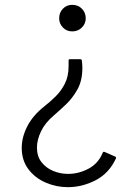

<svg xmlns="http://www.w3.org/2000/svg" viewBox="-20 -670 560 795"><path d="M405 -37Q407 -43 413 -41L456 -22Q462 -20 460 -14Q432 47 376.5 76Q321 105 261 105Q213 105 169 86Q125 67 97.5 30.5Q70 -6 70 -58Q70 -102 93 -147Q116 -192 164 -230Q187 -248 210 -270.5Q233 -293 248.5 -323.5Q264 -354 264 -396V-419Q264 -425 269 -425H312Q318 -425 319 -419Q320 -411 320.5 -403Q321 -395 321 -388Q321 -336 300.5 -299.5Q280 -263 253 -237.5Q226 -212 204 -193Q167 -162 150 -126.5Q133 -91 133 -59Q133 -23 151.5 1Q170 25 199.5 37.5Q229 50 262 50Q306 50 346.5 28.5Q387 7 405 -37ZM279 -650Q303 -650 319 -634Q335 -618 335 -594Q335 -572 319 -556Q303 -540 279 -540Q256 -540 240.5 -556Q225 -572 225 -594Q225 -618 240.5 -634Q256 -650 279 -650Z"/></svg>

Font: Gowun Dodum
Style: Regular
Weight: 400
Designer: Yanghee Ryu
Foundry: Yanghee Ryu
Version: Version 2.000